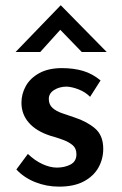

<svg xmlns="http://www.w3.org/2000/svg" viewBox="-20 -687 454 716"><path d="M200 9Q154 9 112 -7.5Q70 -24 41 -55L84 -113Q110 -88 138.5 -75Q167 -62 192 -62Q221 -62 243 -73.5Q265 -85 265 -112Q265 -134 250.5 -146Q236 -158 214 -166Q192 -174 167 -181Q115 -198 87.5 -229.5Q60 -261 60 -304Q60 -337 76.5 -366.5Q93 -396 127 -414.5Q161 -433 211 -433Q255 -433 290 -422.5Q325 -412 355 -387L316 -326Q298 -344 273.5 -353.5Q249 -363 229 -364Q202 -364 182 -351.5Q162 -339 162 -318Q162 -297 176 -284.5Q190 -272 212.5 -264.5Q235 -257 258 -249Q304 -234 334.5 -208Q365 -182 365 -132Q365 -94 347 -62Q329 -30 292.5 -10.5Q256 9 200 9ZM285 -493 194 -587 222 -595 130 -493H38L206 -667H207L378 -493Z"/></svg>

Font: Reem Kufi Fun
Style: Regular
Weight: 400
Designer: Khaled Hosny
Version: Version 1.005